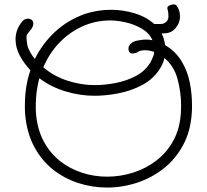

<svg xmlns="http://www.w3.org/2000/svg" viewBox="-20 -802 933 864"><path d="M461 42Q395 42 332 21.5Q269 1 217.5 -40Q166 -81 133 -143.5Q100 -206 93 -290Q92 -300 92 -309.5Q92 -319 92 -329Q92 -370 98 -409.5Q104 -449 117 -486Q89 -515 69.5 -551Q50 -587 50 -625Q50 -645 56.5 -664.5Q63 -684 78 -703Q83 -710 90 -714Q97 -718 105 -718Q115 -718 122.5 -712.5Q130 -707 130 -696Q130 -687 125 -678Q121 -671 115.5 -664.5Q110 -658 105 -651L101 -646Q99 -642 99 -634Q99 -629 100 -620.5Q101 -612 103 -599Q106 -585 116 -567Q126 -549 136 -538L137 -537Q171 -606 228 -659Q285 -712 364 -740Q389 -748 418.5 -753Q448 -758 479 -758Q534 -758 586.5 -742Q639 -726 677 -691.5Q715 -657 723 -599Q770 -571 796.5 -527.5Q823 -484 833.5 -433Q844 -382 844 -331Q844 -322 844 -312.5Q844 -303 843 -294Q838 -212 804 -149Q770 -86 716 -43.5Q662 -1 596 20.5Q530 42 461 42ZM406 -419Q451 -419 500.5 -428.5Q550 -438 593 -461Q636 -484 659 -525Q664 -535 668.5 -546Q673 -557 674 -568Q653 -576 632 -576Q628 -576 623.5 -575.5Q619 -575 614 -574Q612 -573 610 -573Q608 -573 605 -571L603 -570Q599 -566 589.5 -563.5Q580 -561 575 -561Q566 -562 562 -568Q558 -574 558 -581Q558 -592 562 -597L565 -602L569 -606Q579 -616 601 -620Q623 -624 637 -624Q651 -624 666 -621Q652 -653 619 -672.5Q586 -692 547.5 -701Q509 -710 476 -710Q409 -710 350 -683Q291 -656 246 -608.5Q201 -561 175 -499Q222 -459 283.5 -439Q345 -419 406 -419ZM462 -7Q522 -7 580 -25.5Q638 -44 685 -80.5Q732 -117 761 -171Q790 -225 794 -296Q794 -304 794.5 -311.5Q795 -319 795 -326Q795 -385 779.5 -444.5Q764 -504 720 -541Q714 -514 699 -492Q670 -446 620 -419.5Q570 -393 513 -382Q456 -371 406 -371Q341 -371 275.5 -390.5Q210 -410 157 -450Q149 -420 145 -389.5Q141 -359 141 -328Q141 -319 141 -310Q141 -301 142 -292Q148 -219 177 -165.5Q206 -112 250.5 -77Q295 -42 350 -24.5Q405 -7 462 -7ZM699 -651Q681 -651 664 -659Q657 -662 652.5 -670.5Q648 -679 648 -684Q648 -694 668 -694H703Q717 -694 727.5 -703.5Q738 -713 738 -727Q738 -740 737 -747Q736 -754 733 -765V-766Q733 -772 740 -776Q747 -780 752 -781Q755 -782 760 -782Q772 -782 774 -777Q782 -767 786 -755.5Q790 -744 790 -726Q790 -700 770.5 -676Q751 -652 718 -652Q713 -652 708.5 -651.5Q704 -651 699 -651Z"/></svg>

Font: Twinkle Star
Style: Regular
Weight: 400
Designer: Robert E. Leuschke
Foundry: Robert E. Leuschke
Version: Version 2.010; ttfautohint (v1.8.3)